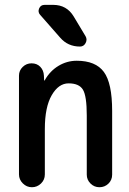

<svg xmlns="http://www.w3.org/2000/svg" viewBox="-20 -785 540 805"><path d="M203.1 -764.6Q259.8 -764.6 289.1 -715.8L338.9 -632.8Q346.7 -619.1 338.9 -604.5Q331.1 -589.8 315.4 -589.8Q264.6 -589.8 232.4 -627L148.4 -722.7Q137.7 -734.4 144 -749.5Q150.4 -764.6 167 -764.6ZM59.6 -53.7V-467.8Q59.6 -489.3 75.2 -504.4Q90.8 -519.5 112.3 -519.5Q134.8 -519.5 148.9 -504.9Q163.1 -490.2 164.1 -467.8L165 -448.2Q165 -447.3 166 -447.3Q168 -447.3 168 -449.2Q189.5 -487.3 225.1 -508.8Q260.7 -530.3 301.8 -530.3Q380.9 -530.3 415.5 -483.4Q450.2 -436.5 450.2 -320.3V-52.7Q450.2 -30.3 434.6 -15.1Q418.9 0 397 0Q375 0 359.4 -15.6Q343.8 -31.2 343.8 -52.7V-300.8Q343.8 -382.8 327.6 -409.2Q311.5 -435.5 267.6 -435.5Q225.6 -435.5 196.8 -385.7Q168 -335.9 168 -244.1V-53.7Q168 -31.2 151.9 -15.6Q135.7 0 113.8 0Q91.8 0 75.7 -16.1Q59.6 -32.2 59.6 -53.7Z"/></svg>

Font: Rounded Mgen+ 1m medium
Style: Regular
Weight: 500
Designer: [Source Han Sans]
Ryoko NISHIZUKA  (kana & ideographs); Paul D. Hunt (Latin, Greek & Cyrillic); Wenlong ZHANG  (bopomofo
Version: Version 1.059.20150602